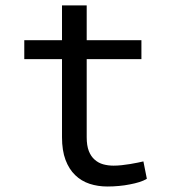

<svg xmlns="http://www.w3.org/2000/svg" viewBox="-20 -676 640 706"><path d="M298.8 -656.2H208V-528.3H69.3V-458.5H208V-171.4Q208 -122.6 220.9 -88.1Q233.9 -53.7 256.3 -32.2Q278.8 -10.3 309.3 -0.2Q339.8 9.8 375 9.8Q396 9.8 417.2 7.8Q438.5 5.9 457.5 2Q476.6 -1.5 492.7 -6.6Q508.8 -11.7 520 -18.6L507.3 -82.5Q499 -80.6 486.1 -77.9Q473.1 -75.2 458.5 -72.8Q443.4 -70.3 427.7 -68.6Q412.1 -66.9 397.5 -66.9Q377.4 -66.9 359.6 -71.8Q341.8 -76.7 328.1 -88.9Q314.5 -100.6 306.6 -120.6Q298.8 -140.6 298.8 -171.4V-458.5H500V-528.3H298.8Z"/></svg>

Font: Roboto Mono
Style: Regular
Weight: 400
Monospace: yes
Designer: Google
Version: Version 3.000